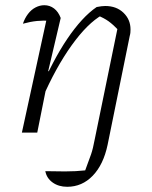

<svg xmlns="http://www.w3.org/2000/svg" viewBox="-20 -509 582 737"><path d="M238 208Q205 208 182 191.5Q159 175 154 148Q187 149 229.5 149Q272 149 307 145Q311 133 316.5 119Q322 105 329.5 83.5Q337 62 344 24L437 -429L478 -371L393 47Q377 123 336 165.5Q295 208 238 208ZM64 0 164 -459 174 -429Q148 -431 122.5 -428.5Q97 -426 68 -418Q75 -439 87.5 -455.5Q100 -472 116.5 -480.5Q133 -489 150 -489Q171 -489 187.5 -476.5Q204 -464 213 -440L165 -236L170 -235L123 0ZM141 -128 130 -154Q156 -215 183 -266.5Q210 -318 238 -359.5Q266 -401 294.5 -432Q323 -463 351 -482Q361 -484 369 -485Q377 -486 384 -486Q427 -486 454 -460Q481 -434 481 -396Q481 -390 480.5 -384Q480 -378 478 -371L437 -391Q414 -415 396.5 -427.5Q379 -440 354 -450L373 -452Q316 -420 255 -335Q194 -250 141 -128Z"/></svg>

Font: Piazzolla Thin ExtraLight
Style: Italic
Weight: 250
Italic angle: -11.3°
Version: Version 2.005